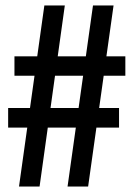

<svg xmlns="http://www.w3.org/2000/svg" viewBox="-20 -680 487 700"><path d="M319 -660H394L301.3 0H226.3ZM9.7 -286.3H414V-214.7H9.7ZM141.7 -660H216.3L124.3 0H49.3ZM32.7 -474.7H437V-404H32.7Z"/></svg>

Font: Bricolage Grotesque 96pt Condensed ExBd
Style: Regular
Weight: 800
Width: 3
Designer: Mathieu Triay
Foundry: Atelier Triay
Version: Version 1.001;Glyphs 3.2 (3207)